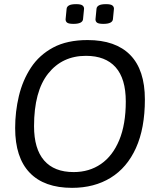

<svg xmlns="http://www.w3.org/2000/svg" viewBox="-20 -899 771 925"><path d="M402 -706Q537 -706 607.5 -634Q678 -562 678 -420Q678 -281 635 -186Q592 -91 513 -42.5Q434 6 327 6Q193 6 123 -67Q53 -140 53 -282Q53 -361 71 -436.5Q89 -512 129 -573Q169 -634 236 -670Q303 -706 402 -706ZM394 -630Q280 -630 212 -544.5Q144 -459 144 -291Q144 -182 192.5 -126Q241 -70 335 -70Q410 -70 466.5 -109Q523 -148 554.5 -224Q586 -300 586 -410Q586 -520 537 -575Q488 -630 394 -630ZM491 -879Q513 -879 521 -873Q529 -867 529 -857L524 -806Q521 -784 478 -784Q456 -784 448 -789.5Q440 -795 440 -806L445 -857Q446 -867 456.5 -873Q467 -879 491 -879ZM347 -879Q369 -879 377 -873Q385 -867 385 -857L380 -806Q377 -784 334 -784Q312 -784 304 -789.5Q296 -795 296 -806L301 -857Q302 -867 312.5 -873Q323 -879 347 -879Z"/></svg>

Font: Asap VF Beta
Style: Italic
Weight: 400
Italic angle: -6°
Designer: Pablo Cosgaya
Foundry: Pablo Cosgaya
Version: Version 1.007